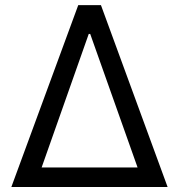

<svg xmlns="http://www.w3.org/2000/svg" viewBox="-20 -748 716 768"><path d="M25.4 0 293 -727.5H383.8L650.4 0ZM146.5 -78.1H530.3L340.8 -612.3H335Z"/></svg>

Font: Inter
Style: Regular
Weight: 400
Designer: Rasmus Andersson
Foundry: rsms
Version: Version 4.000;git-8c9346024